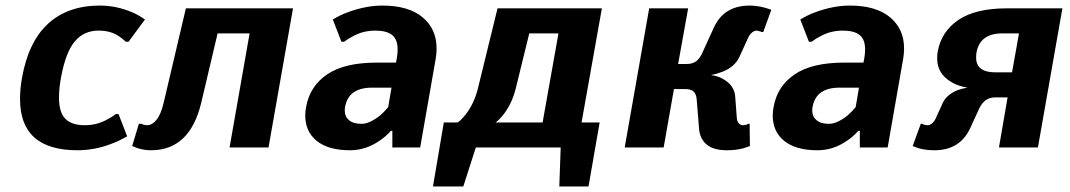

<svg xmlns="http://www.w3.org/2000/svg" viewBox="-20 -530 3845 690"><path d="M52 -174Q52 -212 59 -250Q82 -380 153 -445Q224 -510 339 -510Q399 -510 457 -485Q476 -477 501 -460L442 -380H432Q422 -390 407 -400Q378 -420 334 -420Q282 -420 249 -381.5Q216 -343 199 -250Q192 -212 192 -179Q192 -126 215 -103Q238 -80 284 -80Q328 -80 364 -100Q382 -109 396 -120H406L437 -40Q407 -23 385 -15Q323 10 258 10Q52 10 52 -174Z M476 3 455 -5 479 -85H489L495 -82Q505 -80 509 -80Q526 -80 542 -99Q558 -118 568 -160L648 -500H1033L945 0H805L877 -410H762L703 -160Q662 10 523 10Q499 10 476 3Z M1077 -115Q1077 -130 1080 -145Q1093 -220 1155.5 -262.5Q1218 -305 1333 -305H1403L1406 -320Q1409 -338 1409 -352Q1409 -388 1389.5 -404Q1370 -420 1329 -420Q1285 -420 1249 -400Q1231 -391 1217 -380H1207L1176 -460Q1203 -476 1227 -485Q1294 -510 1354 -510Q1448 -510 1498.5 -468Q1549 -426 1549 -356Q1549 -338 1546 -320L1490 0H1390V-60H1385Q1365 -38 1345 -25Q1295 10 1238 10Q1160 10 1118.5 -23.5Q1077 -57 1077 -115ZM1346 -115Q1359 -126 1375 -145L1387 -215H1317Q1232 -215 1220 -145Q1219 -141 1219 -132Q1219 -111 1234.5 -98Q1250 -85 1279 -85Q1308 -85 1346 -115Z M1575 -90H1625Q1637 -98 1653 -118Q1683 -156 1697 -210L1768 -500H2143L2070 -90H2135L2095 140H1990L1995 0H1690L1645 140H1536ZM1930 -90 1987 -410H1882L1833 -210Q1819 -156 1789 -118Q1773 -98 1761 -90Z M2492 -70 2484 -170Q2483 -190 2473.5 -200Q2464 -210 2442 -210H2402L2365 0H2225L2313 -500H2453L2417 -300H2447Q2469 -300 2482 -310Q2495 -320 2504 -340L2545 -430Q2581 -510 2674 -510Q2700 -510 2730 -502L2752 -495L2723 -415H2718L2712 -417Q2710 -417 2706 -418.5Q2702 -420 2699 -420Q2691 -420 2682.5 -413Q2674 -406 2669 -395L2637 -325Q2620 -289 2576 -272Q2555 -264 2535 -260Q2560 -257 2577 -247Q2618 -225 2622 -185L2628 -105Q2629 -94 2635 -87Q2641 -80 2649 -80Q2653 -80 2663 -82L2669 -85H2674L2675 -5Q2675 -5 2651 3Q2625 10 2593 10Q2543 10 2518.5 -11.5Q2494 -33 2492 -70Z M2757 -115Q2757 -130 2760 -145Q2773 -220 2835.5 -262.5Q2898 -305 3013 -305H3083L3086 -320Q3089 -338 3089 -352Q3089 -388 3069.5 -404Q3050 -420 3009 -420Q2965 -420 2929 -400Q2911 -391 2897 -380H2887L2856 -460Q2883 -476 2907 -485Q2974 -510 3034 -510Q3128 -510 3178.5 -468Q3229 -426 3229 -356Q3229 -338 3226 -320L3170 0H3070V-60H3065Q3045 -38 3025 -25Q2975 10 2918 10Q2840 10 2798.5 -23.5Q2757 -57 2757 -115ZM3026 -115Q3039 -126 3055 -145L3067 -215H2997Q2912 -215 2900 -145Q2899 -141 2899 -132Q2899 -111 2914.5 -98Q2930 -85 2959 -85Q2988 -85 3026 -115Z M3282 3 3260 -5 3289 -85H3294L3300 -82Q3310 -80 3314 -80Q3322 -80 3330 -87Q3338 -94 3343 -105L3368 -160Q3381 -189 3421 -206Q3438 -212 3457 -215Q3420 -221 3396 -237Q3348 -266 3348 -320Q3348 -336 3350 -345Q3363 -417 3424.5 -458.5Q3486 -500 3598 -500H3798L3710 0H3570L3601 -180H3556Q3518 -180 3499 -140L3467 -70Q3430 10 3338 10Q3308 10 3282 3ZM3617 -270 3642 -410H3582Q3501 -410 3489 -340Q3488 -334 3488 -323Q3488 -270 3557 -270Z"/></svg>

Font: Scada
Style: Bold Italic
Weight: 700
Italic angle: -10°
Version: Version 4.000